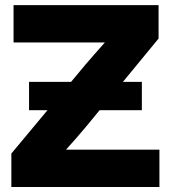

<svg xmlns="http://www.w3.org/2000/svg" viewBox="-20 -748 683 768"><path d="M25.4 0V-133.8L323.2 -491.2Q341.8 -512.7 360.8 -534.4Q379.9 -556.2 399.4 -578.1H34.2V-727.5H614.3V-593.8L321.3 -237.8Q302.7 -215.8 283.4 -193.6Q264.2 -171.4 244.1 -149.4H617.7V0ZM96.2 -307.1V-420.4H547.4V-307.1Z"/></svg>

Font: Inter Display ExtraBold
Style: Regular
Weight: 800
Designer: Rasmus Andersson
Foundry: rsms
Version: Version 4.000;git-a52131595